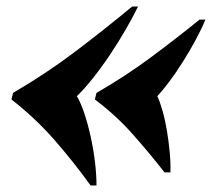

<svg xmlns="http://www.w3.org/2000/svg" viewBox="-20 -553 672 587"><path d="M402 -533Q387 -502 364.5 -463Q342 -424 315.5 -384.5Q289 -345 262.5 -312Q236 -279 215 -259Q227 -239 238 -206Q249 -173 257.5 -134Q266 -95 270.5 -56.5Q275 -18 275 14H257Q205 -58 147 -124.5Q89 -191 15 -249L20 -269Q121 -328 209 -394.5Q297 -461 384 -533ZM608 -493Q597 -466 579 -432.5Q561 -399 540 -365.5Q519 -332 498 -304Q477 -276 461 -259Q469 -242 477 -214Q485 -186 490.5 -152.5Q496 -119 499 -86Q502 -53 501 -26H483Q436 -86 385.5 -143Q335 -200 270 -249L275 -269Q362 -319 439 -376Q516 -433 590 -493Z"/></svg>

Font: Playfair Display Black
Style: Italic
Weight: 900
Italic angle: -14°
Designer: Claus Eggers Sørensen
Foundry: Claus Eggers Sørensen
Version: Version 1.203